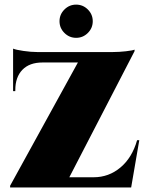

<svg xmlns="http://www.w3.org/2000/svg" viewBox="-20 -832 646 852"><path d="M369.9 -685.8Q348.1 -664.1 317.9 -664.1Q287.6 -664.1 265.9 -685.8Q244.1 -707.5 244.1 -737.8Q244.1 -768.1 265.9 -789.8Q287.6 -811.5 317.9 -811.5Q348.1 -811.5 369.9 -789.8Q391.6 -768.1 391.6 -737.8Q391.6 -707.5 369.9 -685.8ZM598.1 -210 562 0H24.9V-7.8L325.7 -554.7H168.5Q110.8 -554.7 79.3 -522.2Q47.9 -489.7 47.9 -432.1V-427.7H38.1V-616.2Q50.8 -610.8 84 -606Q117.2 -601.1 144.5 -601.1H481.9Q508.3 -601.1 538.6 -604.5Q568.8 -607.9 577.1 -611.8V-605L287.6 -45.4H395.5Q462.9 -45.4 514.6 -88.9Q566.4 -132.3 588.4 -210Z"/></svg>

Font: Cinzel Black
Style: Regular
Weight: 900
Designer: Natanael Gama
Version: Version 1.001;PS 001.001;hotconv 1.0.56;makeotf.lib2.0.21325